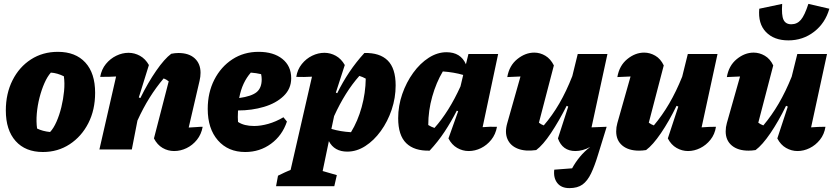

<svg xmlns="http://www.w3.org/2000/svg" viewBox="-20 -770 4298 989"><path d="M201 13Q111 13 60.5 -43.5Q10 -100 10 -201Q10 -288 44.5 -356.5Q79 -425 139.5 -464Q200 -503 278 -503Q369 -503 419.5 -448Q470 -393 470 -292Q470 -204 435 -135.5Q400 -67 339 -27Q278 13 201 13ZM238 -90Q256 -109 271 -143Q286 -177 296 -218Q306 -259 310 -300.5Q314 -342 309 -377Q293 -385 276 -390Q259 -395 242 -396Q224 -376 209 -342Q194 -308 183.5 -267Q173 -226 169.5 -184.5Q166 -143 171 -108Q199 -94 238 -90Z M492 0 578 -376Q551 -374 496 -374Q503 -413 525.5 -440.5Q548 -468 579 -483Q610 -498 642 -498Q673 -498 701 -482.5Q729 -467 747 -435L695 -268L703 -265Q742 -344 784.5 -405.5Q827 -467 862 -493Q882 -497 899 -497Q953 -497 983 -469.5Q1013 -442 1013 -395Q1013 -375 1008 -354L952 -113Q978 -114 993 -115.5Q1008 -117 1024 -117Q1017 -78 994.5 -50Q972 -22 941 -7Q910 8 877 8Q845 8 817.5 -8Q790 -24 773 -57L849 -351Q837 -361 823 -366Q784 -320 750.5 -266.5Q717 -213 688 -149L659 0Z M1243 13Q1155 13 1102.5 -47Q1050 -107 1050 -209Q1050 -293 1084 -359.5Q1118 -426 1177 -464.5Q1236 -503 1312 -503Q1389 -503 1434.5 -466.5Q1480 -430 1480 -367Q1480 -313 1441 -275.5Q1402 -238 1339.5 -219.5Q1277 -201 1206 -201Q1205 -185 1205 -167Q1205 -154 1206 -142Q1237 -121 1289 -121Q1323 -121 1362 -132Q1401 -143 1440 -166L1458 -144Q1434 -72 1376 -29.5Q1318 13 1243 13ZM1328 -361Q1328 -374 1325 -388Q1300 -394 1272 -396Q1250 -371 1235 -339Q1220 -307 1212 -265Q1276 -274 1302 -295.5Q1328 -317 1328 -361Z M1402 189 1412 135Q1450 116 1477 105L1587 -375Q1566 -374 1546 -373.5Q1526 -373 1506 -374Q1512 -412 1534.5 -440Q1557 -468 1588 -483Q1619 -498 1651 -498Q1682 -498 1710 -482.5Q1738 -467 1756 -435L1710 -293L1717 -290Q1745 -347 1779.5 -398.5Q1814 -450 1857 -497Q1936 -499 1977 -458.5Q2018 -418 2018 -330Q2018 -266 1997.5 -205Q1977 -144 1941.5 -95Q1906 -46 1861.5 -17.5Q1817 11 1769 11Q1702 11 1674 -43L1642 111L1715 132L1702 189ZM1687 -106Q1734 -92 1788 -89Q1823 -146 1843 -218.5Q1863 -291 1864 -365Q1848 -374 1831 -379Q1758 -297 1701 -172Z M2193 6Q2114 8 2072.5 -32.5Q2031 -73 2031 -161Q2031 -225 2052 -285.5Q2073 -346 2108.5 -395Q2144 -444 2188.5 -472.5Q2233 -501 2280 -501Q2353 -501 2380 -439L2393 -492H2546L2466 -115Q2503 -118 2540 -117Q2533 -78 2510.5 -50Q2488 -22 2457.5 -7Q2427 8 2394 8Q2363 8 2335 -8Q2307 -24 2290 -57L2340 -197L2333 -200Q2304 -143 2270 -91.5Q2236 -40 2193 6ZM2186 -126Q2202 -116 2218 -111Q2293 -195 2352 -325L2366 -384Q2318 -398 2261 -402Q2227 -345 2206.5 -272.5Q2186 -200 2186 -126Z M2833 -433 2756 -138Q2767 -129 2781 -124Q2825 -175 2861 -237Q2897 -299 2928 -378L2956 -492H3109L3027 -114Q3061 -116 3105 -117Q3079 -34 3061 25.5Q3043 85 3024.5 123.5Q3006 162 2980.5 180.5Q2955 199 2913 199Q2871 199 2850.5 172.5Q2830 146 2835 104L2927 97Q2944 66 2966.5 38.5Q2989 11 3020 -13Q2981 8 2944 8Q2877 8 2854 -57L2907 -221L2899 -225Q2859 -146 2818 -84.5Q2777 -23 2742 3Q2686 11 2647.5 -4Q2609 -19 2594 -53.5Q2579 -88 2593 -136L2661 -376Q2627 -374 2593 -373Q2603 -432 2644.5 -465.5Q2686 -499 2732 -499Q2762 -499 2789 -483Q2816 -467 2833 -433Z M3420 -57 3474 -221 3465 -225Q3426 -145 3384.5 -84Q3343 -23 3308 3Q3289 6 3272 6Q3217 6 3185.5 -20.5Q3154 -47 3154 -93Q3154 -115 3160 -136L3228 -376Q3194 -374 3160 -373Q3170 -432 3211 -465.5Q3252 -499 3298 -499Q3328 -499 3355.5 -483Q3383 -467 3399 -433L3322 -138Q3334 -129 3348 -124Q3391 -175 3427 -236.5Q3463 -298 3494 -375L3523 -492H3676L3594 -114Q3630 -117 3668 -117Q3662 -78 3639.5 -50Q3617 -22 3586.5 -7Q3556 8 3524 8Q3493 8 3465 -8Q3437 -24 3420 -57Z M3984 -57 4038 -221 4029 -225Q3990 -145 3948.5 -84Q3907 -23 3872 3Q3853 6 3836 6Q3781 6 3749.5 -20.5Q3718 -47 3718 -93Q3718 -115 3724 -136L3792 -376Q3758 -374 3724 -373Q3734 -432 3775 -465.5Q3816 -499 3862 -499Q3892 -499 3919.5 -483Q3947 -467 3963 -433L3886 -138Q3898 -129 3912 -124Q3955 -175 3991 -236.5Q4027 -298 4058 -375L4087 -492H4240L4158 -114Q4194 -117 4232 -117Q4226 -78 4203.5 -50Q4181 -22 4150.5 -7Q4120 8 4088 8Q4057 8 4029 -8Q4001 -24 3984 -57ZM4041 -562Q3967 -562 3925.5 -605Q3884 -648 3891 -725L4009 -750Q4005 -691 4016 -668Q4027 -645 4056 -645Q4086 -645 4105.5 -668Q4125 -691 4144 -750L4252 -725Q4231 -651 4173.5 -606.5Q4116 -562 4041 -562Z"/></svg>

Font: Piazzolla ExtraBold
Style: Italic
Weight: 800
Italic angle: -11.3°
Designer: Juan Pablo del Peral
Foundry: Huerta Tipografica
Version: Version 1.330